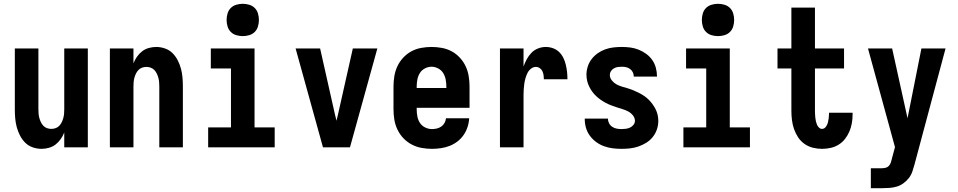

<svg xmlns="http://www.w3.org/2000/svg" viewBox="-20 -775 5040 1010"><path d="M198 8Q175 8 152 0Q129 -8 112.5 -24.5Q96 -41 85 -62.5Q74 -84 68 -106.5Q62 -129 60 -152.5Q58 -176 58 -200V-520H182V-200Q182 -188 183 -176.5Q184 -165 187 -154Q190 -143 195 -132.5Q200 -122 208 -113.5Q216 -105 227 -101Q238 -97 250 -97Q262 -97 273 -101Q284 -105 292 -113.5Q300 -122 305 -132.5Q310 -143 313 -154Q316 -165 317 -176.5Q318 -188 318 -200V-520H442V0H318V-78Q311 -60 299.5 -43.5Q288 -27 272.5 -15Q257 -3 237.5 2.5Q218 8 198 8Z M558 0V-520H682V-442Q689 -460 700.5 -476.5Q712 -493 727.5 -505Q743 -517 762.5 -522.5Q782 -528 802 -528Q825 -528 848 -520Q871 -512 887.5 -495.5Q904 -479 915 -457.5Q926 -436 932 -413.5Q938 -391 940 -367.5Q942 -344 942 -320V0H818V-320Q818 -332 817 -343.5Q816 -355 813 -366Q810 -377 805 -387.5Q800 -398 792 -406.5Q784 -415 773 -419Q762 -423 750 -423Q738 -423 727 -419Q716 -415 708 -406.5Q700 -398 695 -387.5Q690 -377 687 -366Q684 -355 683 -343.5Q682 -332 682 -320V0Z M1075 0V-105H1195V-415H1089V-520H1319V-105H1425V0ZM1257 -585Q1240 -585 1223 -590Q1206 -595 1194 -607Q1182 -619 1177 -636Q1172 -653 1172 -670Q1172 -687 1177 -704Q1182 -721 1194 -733Q1206 -745 1223 -750Q1240 -755 1257 -755Q1274 -755 1291 -750Q1308 -745 1320 -733Q1332 -721 1337 -704Q1342 -687 1342 -670Q1342 -653 1337 -636Q1332 -619 1320 -607Q1308 -595 1291 -590Q1274 -585 1257 -585Z M1679 0 1535 -520H1664L1742 -173Q1744 -165 1746 -156.5Q1748 -148 1750 -140Q1752 -148 1754 -156.5Q1756 -165 1758 -173L1836 -520H1965L1821 0Z M2252 8Q2225 8 2197.5 3Q2170 -2 2145.5 -15Q2121 -28 2102 -48Q2083 -68 2071 -93Q2059 -118 2054.5 -145Q2050 -172 2050 -200V-320Q2050 -347 2054.5 -374.5Q2059 -402 2070.5 -426.5Q2082 -451 2101 -471.5Q2120 -492 2144 -505Q2168 -518 2195.5 -523Q2223 -528 2250 -528Q2277 -528 2304.5 -523Q2332 -518 2356 -505Q2380 -492 2399 -471.5Q2418 -451 2429.5 -426.5Q2441 -402 2445.5 -374.5Q2450 -347 2450 -320V-208H2172V-200Q2172 -181 2175.5 -162.5Q2179 -144 2189 -128.5Q2199 -113 2216.5 -104.5Q2234 -96 2252 -96Q2265 -96 2278 -99Q2291 -102 2301.5 -109.5Q2312 -117 2318.5 -128.5Q2325 -140 2326 -153H2448Q2447 -130 2439.5 -107Q2432 -84 2418.5 -64.5Q2405 -45 2386 -30.5Q2367 -16 2345 -7.5Q2323 1 2299.5 4.5Q2276 8 2252 8ZM2172 -312H2328V-320Q2328 -338 2324.5 -356.5Q2321 -375 2311.5 -390.5Q2302 -406 2285 -415Q2268 -424 2250 -424Q2232 -424 2215 -415Q2198 -406 2188.5 -390.5Q2179 -375 2175.5 -356.5Q2172 -338 2172 -320Z M2610 0V-520H2734V-425Q2741 -445 2751 -463.5Q2761 -482 2775.5 -497Q2790 -512 2810 -520Q2830 -528 2851 -528Q2870 -528 2888.5 -521.5Q2907 -515 2921 -501.5Q2935 -488 2943.5 -470.5Q2952 -453 2956.5 -434Q2961 -415 2963 -396Q2965 -377 2965 -358H2841Q2841 -368 2839.5 -379Q2838 -390 2833.5 -400Q2829 -410 2819.5 -416.5Q2810 -423 2799 -423Q2785 -423 2773 -413.5Q2761 -404 2754.5 -390.5Q2748 -377 2744 -363Q2740 -349 2738 -334.5Q2736 -320 2735 -305Q2734 -290 2734 -276V0Z M3249 8Q3225 8 3202 5Q3179 2 3157 -6Q3135 -14 3116 -28Q3097 -42 3083 -61Q3069 -80 3062.5 -102.5Q3056 -125 3056 -149V-151H3178V-150Q3178 -138 3184 -126.5Q3190 -115 3200.5 -108Q3211 -101 3223.5 -98.5Q3236 -96 3249 -96Q3260 -96 3272 -97.5Q3284 -99 3294.5 -104Q3305 -109 3312.5 -118.5Q3320 -128 3320 -139Q3320 -155 3309.5 -168Q3299 -181 3285 -188.5Q3271 -196 3256 -200.5Q3241 -205 3226 -210Q3211 -215 3196 -220.5Q3181 -226 3167 -233.5Q3153 -241 3140 -250Q3127 -259 3115.5 -270Q3104 -281 3095 -293.5Q3086 -306 3079 -320.5Q3072 -335 3068.5 -350.5Q3065 -366 3065 -382Q3065 -404 3072 -425.5Q3079 -447 3092.5 -464.5Q3106 -482 3124.5 -495Q3143 -508 3164 -515.5Q3185 -523 3207 -525.5Q3229 -528 3251 -528Q3274 -528 3296.5 -525Q3319 -522 3340 -513.5Q3361 -505 3379.5 -491.5Q3398 -478 3411 -459.5Q3424 -441 3430 -418.5Q3436 -396 3436 -374V-372H3314Q3314 -384 3309 -394.5Q3304 -405 3294.5 -412Q3285 -419 3274 -421.5Q3263 -424 3251 -424Q3241 -424 3230 -422.5Q3219 -421 3209.5 -415.5Q3200 -410 3194 -401Q3188 -392 3188 -381Q3188 -365 3198.5 -352Q3209 -339 3222.5 -331.5Q3236 -324 3251.5 -319.5Q3267 -315 3282 -310.5Q3297 -306 3311.5 -300Q3326 -294 3340 -287Q3354 -280 3367.5 -271Q3381 -262 3392 -251Q3403 -240 3412.5 -227Q3422 -214 3429 -200Q3436 -186 3439.5 -170.5Q3443 -155 3443 -139Q3443 -116 3435.5 -94Q3428 -72 3413.5 -54Q3399 -36 3379.5 -24Q3360 -12 3338.5 -4.5Q3317 3 3294.5 5.5Q3272 8 3249 8Z M3575 0V-105H3695V-415H3589V-520H3819V-105H3925V0ZM3757 -585Q3740 -585 3723 -590Q3706 -595 3694 -607Q3682 -619 3677 -636Q3672 -653 3672 -670Q3672 -687 3677 -704Q3682 -721 3694 -733Q3706 -745 3723 -750Q3740 -755 3757 -755Q3774 -755 3791 -750Q3808 -745 3820 -733Q3832 -721 3837 -704Q3842 -687 3842 -670Q3842 -653 3837 -636Q3832 -619 3820 -607Q3808 -595 3791 -590Q3774 -585 3757 -585Z M4304 8Q4280 8 4256 2Q4232 -4 4212 -18Q4192 -32 4178.5 -52.5Q4165 -73 4157 -96Q4149 -119 4146 -143.5Q4143 -168 4143 -192V-415H4070V-520H4143V-735H4267V-520H4420V-415H4267V-192Q4267 -183 4267.5 -173.5Q4268 -164 4269 -155Q4270 -146 4272 -137Q4274 -128 4277.5 -119.5Q4281 -111 4288 -104Q4295 -97 4304 -97Q4316 -97 4324 -107.5Q4332 -118 4335 -130Q4338 -142 4339.5 -154Q4341 -166 4341 -178V-182H4465V-172Q4465 -149 4461 -126.5Q4457 -104 4448 -83Q4439 -62 4425 -44Q4411 -26 4391.5 -14Q4372 -2 4349.5 3Q4327 8 4304 8Z M4561 215V110H4619Q4629 110 4639 107.5Q4649 105 4655.5 98Q4662 91 4665.5 81.5Q4669 72 4671 63V62L4688 -1L4546 -520H4673L4754 -153L4827 -520H4954L4791 89Q4786 108 4779.5 127Q4773 146 4761 161.5Q4749 177 4732.5 189Q4716 201 4697.5 206.5Q4679 212 4659 213.5Q4639 215 4619 215Z"/></svg>

Font: Iosevka SS18 Extrabold
Style: Regular
Weight: 800
Monospace: yes
Designer: Belleve Invis
Foundry: Belleve Invis
Version: Version 25.1.1; ttfautohint (v1.8.4)